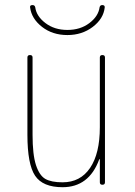

<svg xmlns="http://www.w3.org/2000/svg" viewBox="-20 -740 540 769"><path d="M250 -599.6Q190.4 -599.6 148.4 -632.3Q106.4 -665 100.6 -710Q98.6 -719.7 110.4 -719.7Q119.1 -719.7 121.1 -710.9Q126 -674.8 162.1 -647.5Q198.2 -620.1 250 -620.1Q301.8 -620.1 337.9 -647.5Q374 -674.8 378.9 -710.9Q380.9 -719.7 389.6 -719.7Q400.4 -719.7 399.4 -710Q394.5 -665 351.6 -632.3Q308.6 -599.6 250 -599.6ZM230.5 9.8Q151.4 9.8 120.6 -36.1Q89.8 -82 89.8 -200.2V-509.8Q89.8 -519.5 100.1 -519.5Q110.4 -519.5 110.4 -509.8V-200.2Q110.4 -121.1 124 -79.1Q137.7 -37.1 161.6 -23.4Q185.5 -9.8 230.5 -9.8Q301.8 -9.8 340.8 -67.4Q379.9 -125 379.9 -230.5V-509.8Q379.9 -519.5 390.1 -519.5Q400.4 -519.5 400.4 -509.8V-9.8Q400.4 0 390.1 0Q379.9 0 379.9 -9.8V-101.6Q379.9 -102.5 378.9 -102.5Q377 -102.5 377 -100.6Q335.9 9.8 230.5 9.8Z"/></svg>

Font: Rounded-X Mgen+ 2m thin
Style: Regular
Weight: 100
Designer: [Source Han Sans]
Ryoko NISHIZUKA  (kana & ideographs); Paul D. Hunt (Latin, Greek & Cyrillic); Wenlong ZHANG  (bopomofo
Version: Version 1.059.20150602